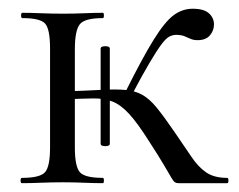

<svg xmlns="http://www.w3.org/2000/svg" viewBox="-20 -415 541 435"><path d="M93.4 -81V-305Q93.4 -349 82.3 -361.5Q71.2 -374 30.6 -374Q27.8 -374 27.8 -380Q27.8 -386 30.6 -386Q49.2 -386 73.3 -385Q97.4 -384 123 -384Q146.8 -384 170.8 -385Q194.8 -386 213.2 -386Q215.4 -386 215.4 -380Q215.4 -374 213.2 -374Q172 -374 160.8 -360Q149.6 -346 149.6 -303V-81Q149.6 -38 160.8 -25Q172 -12 213.2 -12Q215.4 -12 215.4 -6Q215.4 0 213.2 0Q193.8 0 170.3 -1Q146.8 -2 123 -2Q97.4 -2 73.3 -1Q49.2 0 29.6 0Q26.6 0 26.6 -6Q26.6 -12 29.6 -12Q71 -12 82.2 -25Q93.4 -38 93.4 -81ZM384.4 0Q379.4 0 376.2 -2.1Q373 -4.2 368 -12.8Q363 -21.4 351.3 -41.3Q339.6 -61.2 317 -96Q291.6 -136.2 272.7 -156.8Q253.8 -177.4 235 -184.9Q216.2 -192.4 190.2 -192Q164.2 -191.6 124.6 -189.8L123.8 -207.8Q176.2 -209.6 209.5 -211.4Q242.8 -213.2 264.5 -211.2Q286.2 -209.2 302.5 -200.1Q318.8 -191 335.1 -171Q351.4 -151 375.4 -116Q397.8 -83.6 413.4 -60.2Q429 -36.8 447.1 -24.4Q465.2 -12 494.6 -12Q497.6 -12 497.6 -6Q497.6 0 494.6 0ZM228.8 -89Q228.8 -85.6 223.8 -84.4Q218.8 -83.2 213.4 -84.4Q208 -85.6 208 -89V-305Q208 -308.6 213.4 -309.8Q218.8 -311 223.8 -309.8Q228.8 -308.6 228.8 -305ZM276 -195 262.8 -204Q302.8 -284.4 328.4 -325.4Q354 -366.4 373.7 -380.8Q393.4 -395.2 416.6 -395.2Q442 -395.2 453.4 -384.8Q464.8 -374.4 464.8 -359.8Q464.8 -345.8 455.6 -334.9Q446.4 -324 427.6 -324Q418.2 -324 411.3 -327.2Q404.4 -330.4 397.3 -333.2Q390.2 -336 378.6 -336Q371.6 -336 364 -332.3Q356.4 -328.6 346 -314.8Q335.6 -301 318.8 -272.7Q302 -244.4 276 -195Z"/></svg>

Font: Cormorant Garamond Light
Style: Regular
Weight: 300
Designer: Christian Thalmann (Catharsis Fonts)
Foundry: Catharsis Fonts
Version: Version 4.001